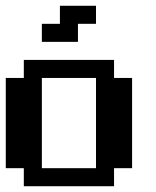

<svg xmlns="http://www.w3.org/2000/svg" viewBox="-20 -645 540 665"><path d="M125 -562.5H187.5V-625H312.5V-562.5H250V-500H125ZM0 -375H62.5V-437.5H375V-375H437.5V-62.5H375V0H62.5V-62.5H0ZM125 -375V-62.5H312.5V-375Z"/></svg>

Font: NeoDunggeunmo Code
Style: Regular
Weight: 400
Monospace: yes
Version: Version 1.600